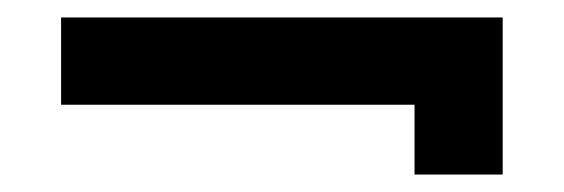

<svg xmlns="http://www.w3.org/2000/svg" viewBox="-20 -400 646 220"><path d="M455 -200V-280H50V-380H556V-200Z"/></svg>

Font: Rowdies Light
Style: Regular
Weight: 300
Designer: Jaikishan Patel
Version: Version 1.000; ttfautohint (v1.8.3)